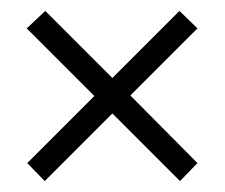

<svg xmlns="http://www.w3.org/2000/svg" viewBox="-20 -521 412 352"><path d="M63 -501 186 -378 309 -501 342 -469 219 -346 342 -222 310 -189 186 -313 62 -189 30 -222 153 -345 29 -469Z"/></svg>

Font: Phudu Light Black
Style: Regular
Weight: 900
Version: Version 1.005;gftools[0.9.23]